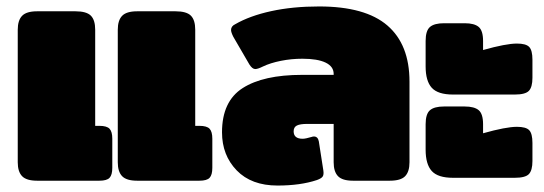

<svg xmlns="http://www.w3.org/2000/svg" viewBox="-20 -560 1685 595"><path d="M35 -57V-468Q35 -497 48.5 -511Q62 -525 95 -525H214Q248 -525 261.5 -511.5Q275 -498 275 -468V-170H288Q311 -170 319.5 -161Q328 -152 328 -130V-40Q328 -18 319.5 -9Q311 0 288 0H95Q62 0 48.5 -14Q35 -28 35 -57ZM345 -57V-468Q345 -497 358.5 -511Q372 -525 405 -525H524Q558 -525 571.5 -511.5Q585 -498 585 -468V-170H598Q621 -170 629.5 -161Q638 -152 638 -130V-40Q638 -18 629.5 -9Q621 0 598 0H405Q372 0 358.5 -14Q345 -28 345 -57Z M668 -150Q668 -246 732 -287Q796 -328 916 -328H1014V-331Q1014 -354 989 -366Q964 -378 917 -378Q883 -378 850.5 -371.5Q818 -365 795 -354Q779 -346 771 -346Q762 -346 753 -360L703 -446Q696 -460 696 -467Q696 -479 709 -485Q754 -511 820.5 -525.5Q887 -540 969 -540Q1112 -540 1180.5 -481Q1249 -422 1249 -307V-57Q1249 -28 1235.5 -14Q1222 0 1188 0H1074Q1041 0 1027.5 -14Q1014 -28 1014 -57V-176H932Q910 -176 900 -171Q890 -166 890 -153Q890 -130 918 -130Q927 -130 947 -136Q949 -137 953 -137Q965 -137 968 -122L982 -32Q984 -19 980 -13Q976 -7 962 -2Q911 15 840 15Q759 15 713.5 -32Q668 -79 668 -150Z M1299 -354V-433Q1299 -465 1312.5 -476.5Q1326 -488 1356 -488H1420Q1450 -488 1463.5 -476.5Q1477 -465 1477 -433V-405Q1548 -425 1582 -425Q1610 -425 1620 -414.5Q1630 -404 1630 -375V-319Q1630 -290 1619 -278.5Q1608 -267 1575 -267H1384Q1337 -267 1318 -288Q1299 -309 1299 -354ZM1299 -96V-175Q1299 -207 1312.5 -218.5Q1326 -230 1356 -230H1420Q1450 -230 1463.5 -218.5Q1477 -207 1477 -175V-147Q1548 -167 1582 -167Q1610 -167 1620 -156.5Q1630 -146 1630 -117V-61Q1630 -32 1619 -20.5Q1608 -9 1575 -9H1384Q1337 -9 1318 -30Q1299 -51 1299 -96Z"/></svg>

Font: Mitr
Style: Bold
Weight: 700
Designer: Thanarat Vachiruckul
Foundry: Cadson Demak
Version: Version 1.002